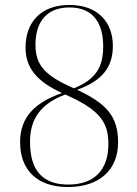

<svg xmlns="http://www.w3.org/2000/svg" viewBox="-20 -744 551 774"><path d="M254 10C374 10 456 -53 456 -171C456 -276 408 -327 291 -382C391 -418 435 -472 435 -559C435 -653 376 -724 260 -724C144 -724 83 -654 83 -552C83 -469 130 -415 230 -369C115 -329 61 -267 61 -171C61 -60 128 10 254 10ZM278 -388C161 -439 123 -481 123 -564C123 -661 173 -714 260 -714C358 -714 396 -648 396 -557C396 -473 366 -424 278 -388ZM255 0C152 0 101 -57 101 -172C101 -263 142 -325 243 -363C374 -305 417 -257 417 -165C417 -52 354 0 255 0Z"/></svg>

Font: Noto Serif Display SemiCondensed ExtraLight
Style: Regular
Weight: 200
Width: 4
Designer: Monotype Design Team
Foundry: Monotype Imaging Inc.
Version: Version 2.009